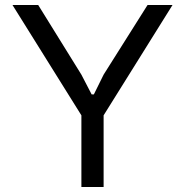

<svg xmlns="http://www.w3.org/2000/svg" viewBox="-20 -749 742 769"><path d="M306 0V-287L30 -729H133L306 -450L347 -371H356L395 -450L571 -729H671L395 -287V0Z"/></svg>

Font: Hubot Sans
Style: Regular
Weight: 400
Designer: Deni Anggara
Foundry: GitHub, Inc., Subsidiary of Microsoft Corporation
Version: Version 2.000